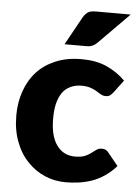

<svg xmlns="http://www.w3.org/2000/svg" viewBox="-53 -777 592 827"><g transform="rotate(5 243.0 -364.0)"><path d="M474.6 -450.2 433.6 -395.5Q426.8 -387.2 419.9 -381.8Q413.6 -377 401.4 -377Q390.1 -377 380.9 -382.3Q377 -384.3 369.1 -389.2Q361.3 -394 359.9 -395Q346.7 -402.8 333 -407.2Q315.9 -412.6 294.4 -412.6Q267.1 -412.6 245.6 -401.9Q223.6 -391.1 210.9 -372.1Q197.3 -351.6 190.9 -324.7Q184.6 -297.4 184.6 -260.7Q184.6 -185.1 213.4 -146Q242.2 -106 292.5 -106Q318.8 -106 335.4 -112.8Q348.6 -118.2 361.8 -127.9Q363.8 -129.4 371.1 -135Q378.4 -140.6 382.3 -143.1Q391.6 -149.9 405.3 -149.9Q423.8 -149.9 433.6 -136.7L478.5 -81.1Q456.1 -55.2 428.2 -36.6Q400.9 -18.6 374 -9.3Q346.7 0 317.9 3.9Q288.1 7.8 263.7 7.8Q213.9 7.8 172.9 -9.8Q129.4 -28.3 97.2 -62.5Q63.5 -96.7 44.9 -146.5Q25.4 -196.3 25.4 -260.7Q25.4 -317.9 42.5 -365.7Q59.6 -415 91.8 -450.2Q124 -485.4 172.9 -505.9Q221.2 -526.4 284.7 -526.4Q346.7 -526.4 391.6 -506.8Q439.5 -485.8 474.6 -450.2ZM328.6 -736.3H478.5L348.6 -605Q336.9 -593.3 326.7 -588.9Q316.9 -584 298.3 -584H205.6L273.4 -706.5Q281.2 -720.2 293.5 -729Q304.2 -736.3 328.6 -736.3Z"/></g></svg>

Font: Lato-ExtraBold
Style: Regular
Weight: 500
Designer: Lukasz Dziedzic with Adam Twardoch and Botio Nikoltchev
Foundry: tyPoland Lukasz Dziedzic
Version: ""